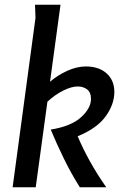

<svg xmlns="http://www.w3.org/2000/svg" viewBox="-20 -786 526 806"><path d="M340 -507Q395 -507 427.5 -478Q460 -449 460 -400Q460 -348 423.5 -297.5Q387 -247 306 -214Q328 -162 358 -108Q388 -54 426 0H315Q279 -57 248 -120.5Q217 -184 193 -242Q279 -256 320.5 -294Q362 -332 362 -371Q362 -398 346 -410.5Q330 -423 306 -423Q280 -423 245 -405.5Q210 -388 179 -359L130 0H33L129 -711L127 -766H234L190 -443Q223 -471 263 -489Q303 -507 340 -507Z"/></svg>

Font: Rosario SemiBold
Style: Italic
Weight: 600
Italic angle: -8.05°
Designer: Hector Gatti
Foundry: Omnibus Type
Version: Version 1.101; ttfautohint (v1.8.1.43-b0c9)